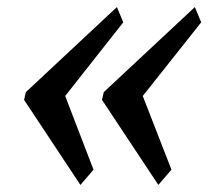

<svg xmlns="http://www.w3.org/2000/svg" viewBox="-20 -533 588 542"><path d="M48 -251 53 -273 310 -513 328 -470 164 -262 244 -54 207 -11ZM268 -251 273 -273 530 -513 548 -470 383 -262 464 -54 427 -11Z"/></svg>

Font: Taviraj SemiBold
Style: Italic
Weight: 600
Italic angle: -12°
Designer: Katatrad Team
Foundry: CadsonDemak
Version: Version 1.001